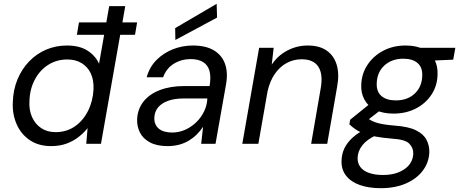

<svg xmlns="http://www.w3.org/2000/svg" viewBox="-20 -752 2401 1004"><path d="M382 -570 393 -635H697L686 -570ZM247 12Q182 12 136 -19Q90 -50 67 -102.5Q44 -155 47 -218Q49 -283 71.5 -337Q94 -391 132.5 -431Q171 -471 221.5 -492.5Q272 -514 330 -514Q395 -514 436.5 -488Q478 -462 498 -419L551 -720H635L508 0H431L438 -82Q419 -58 392 -36.5Q365 -15 329 -1.5Q293 12 247 12ZM271 -61Q327 -61 370.5 -90.5Q414 -120 440 -171.5Q466 -223 469 -285Q471 -333 455 -367.5Q439 -402 407.5 -421.5Q376 -441 332 -441Q277 -441 233 -413.5Q189 -386 162.5 -336.5Q136 -287 134 -225Q131 -177 147.5 -140Q164 -103 195.5 -82Q227 -61 271 -61Z M856 12Q800 12 764 -7.5Q728 -27 712 -58.5Q696 -90 697 -127Q699 -181 730 -220.5Q761 -260 816 -281Q871 -302 943 -302H1076Q1084 -350 1075.5 -381Q1067 -412 1042 -427.5Q1017 -443 977 -443Q929 -443 889.5 -419Q850 -395 833 -348H747Q762 -402 798.5 -438.5Q835 -475 884.5 -494.5Q934 -514 988 -514Q1056 -514 1098 -489Q1140 -464 1156.5 -418.5Q1173 -373 1162 -311L1107 0H1032L1042 -89Q1028 -68 1009.5 -49.5Q991 -31 968 -17Q945 -3 917 4.5Q889 12 856 12ZM881 -59Q916 -59 948.5 -73.5Q981 -88 1006.5 -113Q1032 -138 1047 -169Q1062 -200 1064 -233V-237H939Q892 -237 858 -224.5Q824 -212 806 -189.5Q788 -167 787 -136Q786 -100 810 -79.5Q834 -59 881 -59ZM897 -543 896 -605 1113 -732 1115 -660Z M1247 0 1335 -502H1411L1401 -414Q1432 -461 1482 -487.5Q1532 -514 1589 -514Q1651 -514 1689 -487Q1727 -460 1741 -412Q1755 -364 1743 -299L1691 0H1607L1657 -290Q1670 -363 1645 -402.5Q1620 -442 1557 -442Q1515 -442 1479 -422.5Q1443 -403 1417 -365.5Q1391 -328 1379 -274L1331 0Z M1971 232Q1908 232 1861.5 215.5Q1815 199 1789.5 166.5Q1764 134 1766 87Q1767 53 1781 23.5Q1795 -6 1823.5 -32Q1852 -58 1895 -79L1947 -45Q1899 -23 1875 7.5Q1851 38 1850 73Q1849 101 1864.5 121.5Q1880 142 1910.5 152.5Q1941 163 1983 163Q2051 163 2095 132.5Q2139 102 2141 52Q2142 21 2120 -1Q2098 -23 2030 -27Q1982 -31 1946 -37.5Q1910 -44 1884 -53.5Q1858 -63 1839.5 -75.5Q1821 -88 1807 -102L1811 -126L1920 -214L1985 -188L1872 -100L1891 -142Q1904 -132 1916.5 -124.5Q1929 -117 1945.5 -111.5Q1962 -106 1986 -102Q2010 -98 2046 -95Q2116 -90 2155.5 -70.5Q2195 -51 2210.5 -20.5Q2226 10 2225 45Q2223 97 2191.5 139.5Q2160 182 2103.5 207Q2047 232 1971 232ZM2038 -158Q1981 -158 1942.5 -177.5Q1904 -197 1885.5 -231.5Q1867 -266 1869 -309Q1871 -367 1902 -413.5Q1933 -460 1984.5 -487Q2036 -514 2101 -514Q2158 -514 2196 -494Q2234 -474 2252 -440Q2270 -406 2268 -362Q2267 -304 2236.5 -257.5Q2206 -211 2154.5 -184.5Q2103 -158 2038 -158ZM2050 -227Q2110 -227 2148 -262Q2186 -297 2188 -355Q2190 -399 2164 -422Q2138 -445 2089 -445Q2029 -445 1990.5 -410Q1952 -375 1950 -317Q1948 -273 1974.5 -250Q2001 -227 2050 -227ZM2168 -432 2155 -502H2361L2350 -440Z"/></svg>

Font: DM Sans 16pt
Style: Italic
Weight: 400
Italic angle: -10°
Version: Version 4.004;gftools[0.9.30]